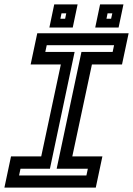

<svg xmlns="http://www.w3.org/2000/svg" viewBox="-37 -851 604 871"><path d="M-17 0 13 -141.5H150L239 -558.5H102L132 -700H546.5L516.5 -558.5H380L291 -141.5H427.5L397.5 0ZM49.5 -55H355L361.5 -85.5H220L332.5 -615.5H474L480.5 -646H175L168.5 -615.5H301.5L189.5 -85.5H56ZM395 -726 417 -831H523L501 -726ZM187 -726 209 -831H315L293 -726ZM237 -766H258.5L263.5 -790.5H242ZM446 -766H467L472.5 -790.5H451Z"/></svg>

Font: Tourney SemiBold
Style: Italic
Weight: 600
Italic angle: -12°
Version: Version 1.015